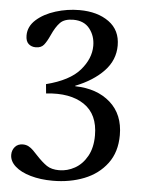

<svg xmlns="http://www.w3.org/2000/svg" viewBox="-55 -615 669 869"><g transform="rotate(5 280.0 -180.0)"><path d="M69 58Q83 58 94.5 64Q106 70 116.5 80.5Q127 91 137 102Q164 131 185.5 145.5Q207 160 242 160Q279 160 313 141Q347 122 368.5 83.5Q390 45 390 -11Q390 -107 326 -150Q262 -193 153 -181L149 -223Q255 -250 301 -303Q347 -356 347 -414Q347 -459 321.5 -491.5Q296 -524 247 -524Q207 -524 187.5 -504Q168 -484 151 -446Q137 -415 124.5 -400Q112 -385 88 -385Q68 -385 55 -397Q42 -409 42 -435Q42 -476 76 -506.5Q110 -537 163 -553.5Q216 -570 271 -570Q353 -570 405 -532.5Q457 -495 457 -425Q457 -359 409.5 -309Q362 -259 281 -227L282 -225Q381 -223 441.5 -169.5Q502 -116 502 -22Q502 55 463 107Q424 159 359.5 184.5Q295 210 217 210Q161 210 116 197Q71 184 45.5 161Q20 138 20 109Q20 88 33 73Q46 58 69 58Z"/></g></svg>

Font: Minipax
Style: Regular
Weight: 400
Designer: Raphaël Ronot
Foundry: Velvetyne Type Foundry
Version: Version 1.000